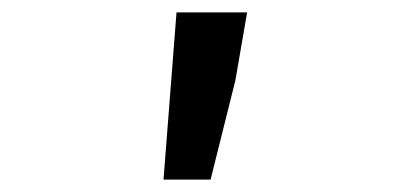

<svg xmlns="http://www.w3.org/2000/svg" viewBox="-20 -708 640 310"><path d="M244 -418 265 -688H379L360 -578L320 -418Z"/></svg>

Font: Source Code Pro Semibold
Style: Regular
Weight: 600
Monospace: yes
Designer: Paul D. Hunt, Teo Tuominen
Foundry: Adobe Systems Incorporated
Version: Version 2.030;PS 1.000;hotconv 16.6.51;makeotf.lib2.5.65220